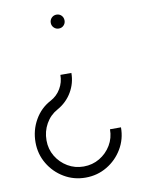

<svg xmlns="http://www.w3.org/2000/svg" viewBox="-83 -571 630 843"><g transform="rotate(-10 232.0 -149.5)"><path d="M228 -451Q215 -451 206 -460Q197 -469 197 -481.5Q197 -495 206 -504Q215 -513 228 -513Q241 -513 249.8 -504Q258.5 -495 258.5 -481.5Q258.5 -469 249.8 -460Q241 -451 228 -451ZM230.5 214Q178 214 134.8 188.2Q91.5 162.5 65.8 119.2Q40 76 40 23.5Q40 -30.5 66 -76Q92 -121.5 137 -145Q166 -160.5 182.5 -188.5Q199 -216.5 199 -249.5H248Q248 -204 224.8 -164.5Q201.5 -125 160 -102Q127 -84 108 -50.5Q89 -17 89 23.5Q89 62.5 108.2 94.5Q127.5 126.5 159.5 145.5Q191.5 164.5 230.5 164.5Q269.5 164.5 301.5 145.5Q333.5 126.5 352.8 94.5Q372 62.5 372 23.5H421Q421 76 395.2 119.2Q369.5 162.5 326.2 188.2Q283 214 230.5 214Z"/></g></svg>

Font: Urbanist ExtraLight
Style: Regular
Weight: 200
Designer: Corey Hu
Foundry: Corey Hu
Version: Version 1.330; ttfautohint (v1.8.4.7-5d5b)